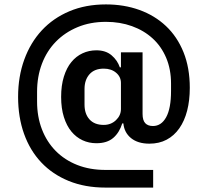

<svg xmlns="http://www.w3.org/2000/svg" viewBox="-20 -729 939 870"><path d="M674 121H458Q365 121 291.5 91Q218 61 167 7Q116 -47 89 -122.5Q62 -198 62 -290Q62 -382 90 -459Q118 -536 169.5 -591.5Q221 -647 294.5 -678Q368 -709 460 -709Q542 -709 611.5 -684Q681 -659 732 -611Q783 -563 811.5 -492.5Q840 -422 840 -331Q840 -274 828 -227.5Q816 -181 792.5 -147.5Q769 -114 735 -96Q701 -78 657 -78Q605 -78 574 -103Q543 -128 539 -170H534Q521 -128 493 -104Q465 -80 417 -80Q383 -80 354 -93.5Q325 -107 303.5 -133Q282 -159 269.5 -198.5Q257 -238 257 -290Q257 -342 269.5 -382Q282 -422 303.5 -448Q325 -474 354 -487.5Q383 -501 417 -501Q459 -501 485.5 -478.5Q512 -456 523 -424H528V-492H626V-213Q626 -184 638 -171Q650 -158 673 -158Q711 -158 733 -198Q755 -238 755 -317V-350Q755 -415 733 -467Q711 -519 671.5 -555Q632 -591 578 -610.5Q524 -630 460 -630Q389 -630 331.5 -606Q274 -582 233 -540Q192 -498 170 -440Q148 -382 148 -313V-269Q148 -200 170 -143Q192 -86 232.5 -45Q273 -4 330 18.5Q387 41 458 41H674ZM450 -163Q483 -163 505.5 -184.5Q528 -206 528 -235V-353Q528 -381 506 -399.5Q484 -418 450 -418Q408 -418 385.5 -392.5Q363 -367 363 -326V-255Q363 -213 385.5 -188Q408 -163 450 -163Z"/></svg>

Font: IBM Plex Sans Arabic SmBld
Style: Regular
Weight: 600
Designer: Mike Abbink, Paul van der Laan, Pieter van Rosmalen, Wael Morcos, Khajak Apelian
Foundry: Bold Monday
Version: Version 1.005